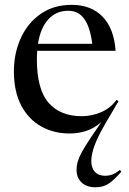

<svg xmlns="http://www.w3.org/2000/svg" viewBox="-20 -542 534 794"><path d="M470 -123.5 417.5 -34Q384 23.5 370.8 60.2Q357.5 97 357.5 124Q357.5 152 372.2 168.5Q387 185 416 185Q428.5 185 442.5 180.5Q456.5 176 476 160.5L481.5 168.5Q448 206.5 426 219.5Q404 232.5 375 232.5Q338.5 232.5 317.5 212.8Q296.5 193 296.5 159.5Q296.5 127 316.8 90Q337 53 380 -9L399 -37Q369.5 -11.5 337.2 -0.8Q305 10 267.5 10Q202.5 10 150.2 -19.2Q98 -48.5 67.8 -105.8Q37.5 -163 37.5 -247Q37.5 -321.5 65.8 -384Q94 -446.5 147.8 -484.2Q201.5 -522 277 -522Q356 -522 403.8 -473.5Q451.5 -425 458 -332H134Q132.5 -315.5 132.5 -297.5Q132.5 -172 181 -116.8Q229.5 -61.5 318.5 -61.5Q360 -61.5 398.5 -78.2Q437 -95 462 -129ZM262 -497.5Q212 -497.5 179.8 -462Q147.5 -426.5 137 -361H361.5Q352.5 -431 328.2 -464.2Q304 -497.5 262 -497.5Z"/></svg>

Font: Newsreader 72pt
Style: Regular
Weight: 400
Designer: Hugues Gentile
Foundry: Production Type
Version: Version 1.003; ttfautohint (v1.8.3)